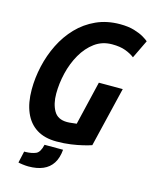

<svg xmlns="http://www.w3.org/2000/svg" viewBox="-131 -795 856 1071"><g transform="rotate(15 297.5 -259.5)"><path d="M253 15Q184 15 138 -14Q92 -43 68.5 -98Q45 -153 45 -230Q45 -297 60.5 -365.5Q76 -434 106.5 -495.5Q137 -557 183 -605Q229 -653 290.5 -681Q352 -709 428 -709Q476 -709 510.5 -698.5Q545 -688 566.5 -675Q588 -662 595 -655L544 -549Q522 -566 491 -577.5Q460 -589 414 -589Q357 -589 314 -557.5Q271 -526 241.5 -474.5Q212 -423 197.5 -362Q183 -301 183 -243Q183 -184 205.5 -144.5Q228 -105 282 -105Q296 -105 310 -107Q324 -109 337 -110L397 -363H535L452 -17Q435 -11 404.5 -3.5Q374 4 335.5 9.5Q297 15 253 15ZM138 190Q123 190 104 187.5Q85 185 79 183L94 116H103Q138 115 161 105Q184 95 194 50H301Q297 98 277 129Q257 160 222 175Q187 190 138 190Z"/></g></svg>

Font: Ubuntu Sans Mono
Style: Bold Italic
Weight: 700
Italic angle: -13.5°
Monospace: yes
Designer: Dalton Maag Ltd
Foundry: Dalton Maag Ltd
Version: Version 1.006